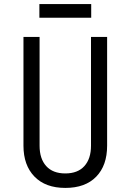

<svg xmlns="http://www.w3.org/2000/svg" viewBox="-20 -911 640 941"><path d="M95 -197V-730H174V-197Q174 -133 206.5 -97Q239 -61 300 -61Q361 -61 393.5 -97Q426 -133 426 -197V-730H505V-197Q505 -100 451.5 -45Q398 10 300 10Q203 10 149 -45.5Q95 -101 95 -197ZM427 -824H173V-891H427Z"/></svg>

Font: JetBrains Mono Semi Light
Style: Regular
Weight: 350
Monospace: yes
Designer: Philipp Nurullin, Konstantin Bulenkov
Foundry: JetBrains
Version: 2.002